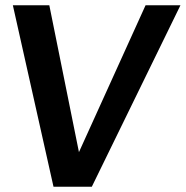

<svg xmlns="http://www.w3.org/2000/svg" viewBox="-20 -712 708 732"><path d="M29 -692 184 0H330L668 -692H535L281 -132L168 -692Z"/></svg>

Font: Cantarell
Style: BoldOblique
Weight: 700
Italic angle: -8°
Designer: Dave Crossland
Version: Version 0.024